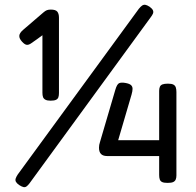

<svg xmlns="http://www.w3.org/2000/svg" viewBox="-20 -756 819 801"><path d="M60 16Q50 9 46.5 2.5Q43 -4 45.5 -11.5Q48 -19 54 -28L559 -719Q566 -728 572.5 -732.5Q579 -737 586 -736Q593 -735 604 -728Q615 -720 618 -713Q621 -706 618 -699Q615 -692 608 -683L103 9Q97 17 91 21.5Q85 26 78 24.5Q71 23 60 16ZM679 7Q664 7 656.5 3.5Q649 0 646.5 -7.5Q644 -15 644 -26V-105H427Q410 -105 401.5 -113.5Q393 -122 393 -140Q393 -146 394 -151.5Q395 -157 397 -163L461 -381Q468 -405 477 -409Q486 -413 503 -410Q520 -407 526.5 -401Q533 -395 533 -385.5Q533 -376 529 -362L473 -171H644V-377Q644 -387 647 -394Q650 -401 658 -404Q666 -407 681 -407Q696 -407 703.5 -403Q711 -399 713.5 -391Q716 -383 716 -372V-24Q716 -14 713 -7Q710 0 702.5 3.5Q695 7 679 7ZM191 -336Q177 -336 169.5 -340Q162 -344 159.5 -351Q157 -358 157 -369V-609Q146 -601 134.5 -592.5Q123 -584 111 -576Q100 -568 91.5 -569Q83 -570 72 -582Q60 -595 60.5 -606.5Q61 -618 76 -631L161 -704Q169 -711 175.5 -713.5Q182 -716 192 -716Q212 -716 219 -707.5Q226 -699 226 -682V-368Q226 -357 223.5 -350Q221 -343 213.5 -339.5Q206 -336 191 -336Z"/></svg>

Font: Fredoka Expanded
Style: Regular
Weight: 400
Width: 7
Designer: Ben Nathan
Foundry: Milena B. Brandão, Ben Nathan
Version: Version 2.001